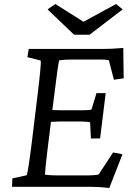

<svg xmlns="http://www.w3.org/2000/svg" viewBox="-20 -935 669 961"><path d="M527 6 593 -163 546 -172 474 -62C463 -58 441 -57 392 -57H272C246 -57 224 -58 205 -61C205 -73 211 -130 216 -171L235 -325C255 -326 273 -327 288 -327H381C405 -327 423 -325 431 -323L435 -242H481L509 -469H463L438 -387C430 -384 412 -383 387 -383H295C280 -383 262 -384 242 -384L257 -502C263 -553 273 -624 276 -633C296 -636 315 -637 345 -637H483C500 -637 515 -636 525 -633L550 -536L599 -543L597 -695C550 -691 523 -690 494 -690H124L117 -649L184 -632C186 -623 181 -566 168 -460L140 -229C127 -124 118 -69 114 -58L42 -42L40 0H431C457 0 482 1 527 6ZM218 -888 351 -761H428L594 -888L561 -915L398 -826L257 -915Z"/></svg>

Font: TPK Tissa Web
Style: Italic
Weight: 400
Italic angle: -7°
Designer: Jacques Le Bailly, Suppakit Chalermlarp | Katatrad Co.,Ltd.
Foundry: Jacques Le Bailly, Cadson Demak Co.,Ltd.
Version: Version 5.000;Glyphs 3.1.2 (3151)